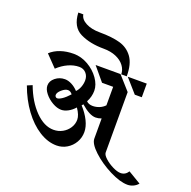

<svg xmlns="http://www.w3.org/2000/svg" viewBox="-180 -1191 1433 1443"><g transform="rotate(20 537.0 -470.0)"><path d="M327 -123Q366 -123 398.5 -141Q431 -159 450.5 -189.5Q470 -220 470 -255Q470 -292 436 -341Q412 -314 384 -299Q356 -284 330 -284Q297 -284 259.5 -305.5Q222 -327 196.5 -359Q171 -391 171 -421Q171 -457 204 -483.5Q237 -510 280 -510Q306 -510 334.5 -495.5Q363 -481 387 -455Q405 -473 415 -500Q425 -527 425 -554Q425 -588 404 -611Q383 -634 349 -634Q306 -634 262 -614Q218 -594 180 -558L92 -649Q125 -680 172.5 -696Q220 -712 277 -712Q336 -712 391.5 -680.5Q447 -649 481.5 -600Q516 -551 516 -503Q516 -456 492 -411Q510 -392 543 -392Q569 -392 594.5 -402Q620 -412 639 -432V-580H550L459 -689H658L755 -580V-97Q755 -78 783 -52.5Q811 -27 848.5 -8.5Q886 10 912 10Q950 10 972 -25L1074 36Q1058 55 1036 65Q1014 75 991 75Q931 75 847 32.5Q763 -10 701 -67.5Q639 -125 639 -166V-327Q615 -318 593 -318Q544 -318 474 -380L464 -368Q506 -322 529 -275Q552 -228 552 -186Q552 -141 530 -103Q508 -65 470.5 -42.5Q433 -20 389 -20Q319 -20 249 -64Q179 -108 121 -187Q63 -266 26 -368L66 -385Q110 -267 181 -195Q252 -123 327 -123ZM716 -689H868V-580H812ZM365 -420Q349 -441 329 -441Q307 -441 280.5 -418Q254 -395 254 -375Q254 -367 259.5 -361Q265 -355 272 -355Q287 -355 311 -371Q335 -387 365 -420ZM405 -930Q502 -930 566.5 -912Q631 -894 669.5 -841Q708 -788 708 -689H664Q664 -725 640.5 -756.5Q617 -788 574 -806.5Q531 -825 474 -825Q363 -825 285 -863.5Q207 -902 202 -1015H242Q248 -977 293 -953.5Q338 -930 405 -930Z"/></g></svg>

Font: Amita
Style: Bold
Weight: 700
Designer: Eduardo Rodriguez Tunni, Modular Infotech, Brian J. Bonislawsky
Foundry: Eduardo Rodriguez Tunni, Modular Infotech, Brian J. Bonislawsky
Version: Version 1.003